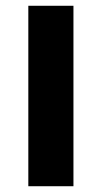

<svg xmlns="http://www.w3.org/2000/svg" viewBox="-20 -645 352 665"><path d="M234.4 -625V0H78.1V-625Z"/></svg>

Font: Sorena-Fanum Normal
Style: Regular
Weight: 400
Designer: Mohammad Darvishi
Version: Version 1.000;March 20, 2024;FontCreator 15.0.0.2958 64-bit